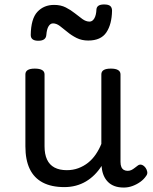

<svg xmlns="http://www.w3.org/2000/svg" viewBox="-20 -823 685 862"><path d="M269 17Q211 17 172 -3.5Q133 -24 113.5 -64.5Q94 -105 94 -166V-489Q94 -502 104.5 -508.5Q115 -515 136 -515Q158 -515 169 -508.5Q180 -502 180 -489V-166Q180 -131 191 -107Q202 -83 224.5 -71Q247 -59 280 -59Q308 -59 332 -68Q356 -77 375.5 -92.5Q395 -108 410 -130Q425 -152 435 -177V-489Q435 -502 445.5 -508.5Q456 -515 478 -515Q499 -515 510 -508.5Q521 -502 521 -489V-96Q521 -82 525 -73Q529 -64 536.5 -60Q544 -56 553 -56Q562 -56 569.5 -59.5Q577 -63 584.5 -69Q592 -75 599 -80Q607 -86 616.5 -83Q626 -80 634 -69Q639 -62 641 -52Q643 -42 636 -33Q626 -18 610 -6.5Q594 5 575 12Q556 19 536 19Q512 19 494.5 12.5Q477 6 465 -6Q453 -18 446 -34Q439 -50 437 -69L436 -78Q422 -56 404.5 -38.5Q387 -21 366 -8.5Q345 4 320.5 10.5Q296 17 269 17ZM152 -640Q118 -640 118 -666Q119 -739 148 -770Q177 -801 223 -801Q253 -801 275.5 -789.5Q298 -778 316 -763.5Q334 -749 350 -737.5Q366 -726 382 -726Q395 -726 403.5 -740.5Q412 -755 413 -781Q415 -803 447 -803Q467 -803 475 -796Q483 -789 483 -775Q482 -714 457.5 -677.5Q433 -641 376 -641Q347 -641 324 -652.5Q301 -664 282.5 -679.5Q264 -695 248.5 -706.5Q233 -718 218 -718Q206 -718 198 -705Q190 -692 188 -666Q187 -653 178 -646.5Q169 -640 152 -640Z"/></svg>

Font: Playwrite ES
Style: Regular
Weight: 400
Designer: Veronika Burian, José Scaglione
Foundry: TypeTogether
Version: Version 1.002